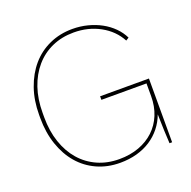

<svg xmlns="http://www.w3.org/2000/svg" viewBox="-127 -835 965 968"><g transform="rotate(-20 355.5 -350.5)"><path d="M358 8Q406 8 447.5 -3.5Q489 -15 522 -36.5Q555 -58 579.5 -88.5Q604 -119 618 -157Q619 -112 620.5 -70Q622 -28 624 0H638V-342H376V-323H618V-255Q618 -200 599.5 -155Q581 -110 547 -78Q513 -46 465.5 -28.5Q418 -11 360 -11Q296 -11 243.5 -34.5Q191 -58 153.5 -101Q116 -144 95.5 -204.5Q75 -265 75 -338V-362Q75 -436 95.5 -496Q116 -556 153.5 -599.5Q191 -643 243.5 -666.5Q296 -690 360 -690Q438 -690 501 -655.5Q564 -621 596 -561L612 -571Q597 -602 571.5 -627.5Q546 -653 513 -671Q480 -689 441 -699Q402 -709 360 -709Q293 -709 236.5 -683.5Q180 -658 140 -611.5Q100 -565 77.5 -500.5Q55 -436 55 -359V-342Q55 -264 77 -199.5Q99 -135 138.5 -89Q178 -43 234 -17.5Q290 8 358 8Z"/></g></svg>

Font: Fixel Variable
Style: Regular
Weight: 100
Width: 3
Designer: AlfaBravo + MacPaw
Foundry: Kyrylo Tkachov, Marchela Mozhyna, Serhii Makarenko, Maria Weinstein, Zakhar Kryvoshyya
Version: Version 1.211